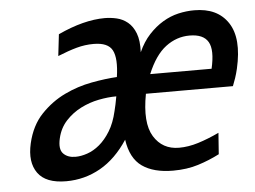

<svg xmlns="http://www.w3.org/2000/svg" viewBox="-43 -553 822 620"><g transform="rotate(-5 368.5 -243.0)"><path d="M428.6 -245H710.6C713.7 -253 716.9 -261.5 720 -270.5C723 -279.5 725.8 -289.3 728.3 -300C743.2 -364.7 739.3 -414.2 716.5 -448.5C693.8 -482.8 657.4 -500 607.4 -500C590.1 -500 572.8 -498 555.5 -494C538.3 -490 521.5 -483.2 505.3 -473.5C489.1 -463.8 473.9 -451.3 459.7 -436C445.5 -420.7 433.5 -402 423.7 -380C424.9 -405.3 422.5 -425.8 416.4 -441.5C410.4 -457.2 402 -469.3 391.4 -478C380.7 -486.7 368.9 -492.5 355.9 -495.5C342.9 -498.5 330.1 -500 317.4 -500C272.1 -500 221.4 -487 165.4 -461L157.3 -391C180.1 -400.3 200.6 -407.5 218.7 -412.5C236.9 -417.5 255.3 -420 274 -420C305.3 -420 325.6 -411.2 334.8 -393.5C344.1 -375.8 345.8 -347 339.9 -307C315.6 -305.7 288.1 -302.2 257.4 -296.5C226.8 -290.8 197.2 -281.2 168.8 -267.5C140.3 -253.8 114.6 -235 91.7 -211C68.8 -187 53 -156 44.2 -118C35 -78 39 -46 56.1 -22C73.2 2 103.8 14 147.8 14C187.8 14 224.8 4.3 259 -15C293.1 -34.3 323 -63.7 348.8 -103C354.7 -62.3 370 -33.3 394.7 -16C419.4 1.3 452.7 10 494.7 10C524.7 10 551.9 6.2 576.3 -1.5C600.8 -9.2 624 -18.7 645.9 -30L650.9 -99C626.9 -87.7 604.2 -78.7 582.6 -72C561.1 -65.3 540.3 -62 520.3 -62C484.3 -62 457.1 -77 438.7 -107C420.3 -137 416.9 -183 428.6 -245ZM585 -420C615 -420 635.1 -411.2 645.3 -393.5C655.6 -375.8 656.1 -347 646.9 -307H447.9C464.4 -347 484.4 -375.8 507.8 -393.5C531.3 -411.2 557 -420 585 -420ZM332.6 -245C331.1 -235.7 329.4 -227.2 327.7 -219.5L322.7 -198C316.9 -172.7 308.6 -151.3 297.9 -134C287.3 -116.7 275.5 -102.7 262.7 -92C249.9 -81.3 236.7 -73.7 222.9 -69C209.2 -64.3 196.3 -62 184.3 -62C167.6 -62 154.6 -66.8 145.2 -76.5C135.7 -86.2 133.7 -102.7 139.1 -126C144.2 -148 153.8 -166.7 168 -182C182.2 -197.3 198.6 -209.7 217.1 -219C235.5 -228.3 254.9 -235 275.2 -239C295.4 -243 314.6 -245 332.6 -245Z"/></g></svg>

Font: Cabin Condensed
Style: Regular
Weight: 400
Italic angle: -13°
Designer: Pablo Impallari
Foundry: Pablo Impallari. www.impallari.com Igino Marini. www.ikern.com
Version: Version 1.006